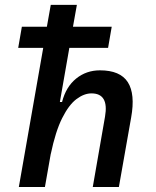

<svg xmlns="http://www.w3.org/2000/svg" viewBox="-20 -752 626 772"><path d="M353 0 402.3 -283.2Q418.5 -376.5 347.7 -376.5Q317.9 -376.5 287.4 -353.5Q256.8 -330.6 230 -277.1Q203.1 -223.6 184.1 -132.3L184.6 -136.2L160.6 0H55.7L153.8 -559.6H53.2L67.9 -644.5H168.5L184.1 -732.4H289.1L273.4 -644.5H429.2L414.6 -559.6H258.8L220.7 -341.8H229.5Q245.1 -402.8 286.1 -436Q327.1 -469.2 381.8 -469.2Q463.4 -469.2 493.9 -421.6Q524.4 -374 507.3 -279.3L458 0Z"/></svg>

Font: Cascadia Mono PL
Style: Italic
Weight: 400
Italic angle: -10°
Monospace: yes
Designer: Aaron Bell
Foundry: Saja Typeworks
Version: Version 2404.023; ttfautohint (v1.8.4)